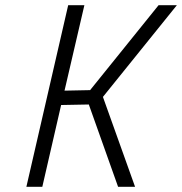

<svg xmlns="http://www.w3.org/2000/svg" viewBox="-20 -715 697 735"><path d="M432 0 320 -315 214 -313 142 0H81L241 -695H303L227 -368L325 -370L587 -695H657L374 -344L497 0Z"/></svg>

Font: Titillium Web Light
Style: Italic
Weight: 300
Italic angle: -13°
Version: Version 1.002;PS 57.000;hotconv 1.0.70;makeotf.lib2.5.55311